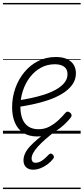

<svg xmlns="http://www.w3.org/2000/svg" viewBox="-20 -905 566 1300"><path d="M232 19Q176 19 138 -5.5Q100 -30 81 -74.5Q62 -119 62 -178Q62 -246 83.5 -307Q105 -368 144.5 -416Q184 -464 238 -491.5Q292 -519 358 -519Q406 -519 436 -504Q466 -489 480 -464.5Q494 -440 494 -409Q494 -364 468 -329.5Q442 -295 399.5 -269.5Q357 -244 304.5 -226.5Q252 -209 199 -198Q146 -187 99 -180L102 -225Q143 -231 188.5 -240.5Q234 -250 278 -264Q322 -278 358 -298Q394 -318 415.5 -344Q437 -370 437 -403Q437 -437 414 -453.5Q391 -470 351 -470Q300 -470 257 -446.5Q214 -423 183 -382.5Q152 -342 135 -290.5Q118 -239 118 -183Q118 -133 132 -99Q146 -65 173.5 -47.5Q201 -30 241 -30Q282 -30 316 -48.5Q350 -67 377 -92.5Q404 -118 423 -141Q431 -150 439.5 -149Q448 -148 456 -141Q463 -135 464.5 -127Q466 -119 459 -109Q434 -77 399 -47.5Q364 -18 321.5 0.5Q279 19 232 19ZM204 244Q174 244 156.5 227Q139 210 139 181Q139 158 149.5 134.5Q160 111 182 87Q204 63 236 36Q268 9 311 -24L355 -22V-17Q318 11 288.5 37Q259 63 238 86Q217 109 205.5 129.5Q194 150 194 168Q194 181 200.5 189Q207 197 221 197Q242 197 263.5 183Q285 169 310 142Q315 136 322.5 135Q330 134 338 142Q344 148 345 155Q346 162 341 169Q324 191 301 208Q278 225 253 234.5Q228 244 204 244ZM0 365H526V375H0ZM0 -20H526V0H0ZM0 -505H526V-500H0ZM0 -885H526V-875H0Z"/></svg>

Font: Playwrite IS Guides
Style: Regular
Weight: 400
Designer: Veronika Burian, José Scaglione
Foundry: TypeTogether
Version: Version 1.003